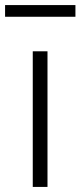

<svg xmlns="http://www.w3.org/2000/svg" viewBox="-29 -736 317 756"><path d="M100 0H158V-534H100ZM-9 -670H268V-716H-9Z"/></svg>

Font: Noto Sans SC Light
Style: Regular
Weight: 300
Designer: Ryoko NISHIZUKA 西塚涼子 (kana, bopomofo & ideographs); Paul D. Hunt (Latin, Greek & Cyrillic); Sandoll Communications 산돌커뮤니
Foundry: Adobe
Version: Version 2.004;hotconv 1.0.118;makeotfexe 2.5.65603